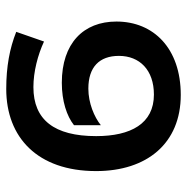

<svg xmlns="http://www.w3.org/2000/svg" viewBox="-12 -577 599 615"><g transform="rotate(-90 287.5 -269.5)"><path d="M291 10C440 10 526 -77 526 -196C526 -302 456 -371 330 -371C271 -371 223 -355 194 -332V-246C220 -267 265 -286 311 -286C380 -286 416 -251 416 -188C416 -122 371 -76 292 -76C199 -76 159 -150 159 -261C159 -395 211 -462 316 -462C365 -462 419 -448 462 -428L493 -517C440 -538 382 -549 310 -549C155 -549 47 -449 47 -261C47 -98 136 10 291 10Z"/></g></svg>

Font: Noto Sans Thai Medium
Style: Regular
Weight: 500
Designer: Monotype Design Team
Foundry: Monotype Imaging Inc.
Version: Version 1.901